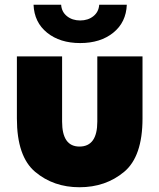

<svg xmlns="http://www.w3.org/2000/svg" viewBox="-20 -779 669 807"><path d="M51 -281V-542H241V-268Q241 -163 314 -163Q389 -163 389 -268V-542H579V-281Q579 -121 501.5 -56.5Q424 8 314 8Q205 8 128 -56.5Q51 -121 51 -281ZM121 -759H237Q239 -729 261.5 -711Q284 -693 317 -693Q350 -693 372.5 -711Q395 -729 397 -759H513Q510 -685 456 -641.5Q402 -598 317 -598Q232 -598 178 -641.5Q124 -685 121 -759Z"/></svg>

Font: Chess Sans ExtraBold
Style: Regular
Weight: 800
Designer: Wolf Bōese
Foundry: Wolf Bōese
Version: Version 7.223